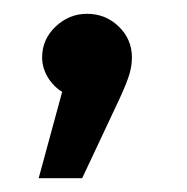

<svg xmlns="http://www.w3.org/2000/svg" viewBox="-20 -599 271 278"><path d="M171 -516Q171 -504 167.5 -492Q164 -480 154 -458L99 -341H36L70 -466Q57 -474 49 -487.5Q41 -501 41 -516Q41 -542 60.5 -560.5Q80 -579 106 -579Q133 -579 152 -560.5Q171 -542 171 -516Z"/></svg>

Font: Fira GO
Style: Regular
Weight: 400
Designer: Carrois Corporate
Foundry: Carrois Corporate GbR
Version: Version 0.300